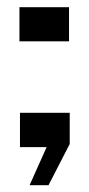

<svg xmlns="http://www.w3.org/2000/svg" viewBox="-20 -420 254 548"><path d="M64.5 108.5 113 0H37V-98H179V-9L118.5 108.5ZM35.5 -302V-399.5H177V-302Z"/></svg>

Font: Big Shoulders Text Thin
Style: Regular
Weight: 400
Version: Version 2.002